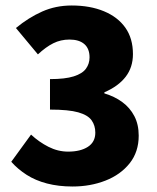

<svg xmlns="http://www.w3.org/2000/svg" viewBox="-20 -667 573 699"><path d="M244 12Q193 12 151 1Q109 -10 77 -30.5Q45 -51 21 -78L93 -177Q122 -150 156.5 -132.5Q191 -115 228 -115Q273 -115 300 -132.5Q327 -150 327 -184Q327 -210 313.5 -229Q300 -248 265 -258Q230 -268 162 -268V-379Q217 -379 248.5 -389Q280 -399 293 -417Q306 -435 306 -458Q306 -490 287 -506.5Q268 -523 233 -523Q201 -523 174 -509.5Q147 -496 118 -469L38 -565Q84 -603 133.5 -625Q183 -647 241 -647Q308 -647 358.5 -626Q409 -605 436.5 -566Q464 -527 464 -470Q464 -422 437.5 -387.5Q411 -353 360 -331V-327Q397 -316 425 -295.5Q453 -275 469 -244.5Q485 -214 485 -173Q485 -114 452 -72.5Q419 -31 364 -9.5Q309 12 244 12Z"/></svg>

Font: Mada ExtraBold
Style: Regular
Weight: 800
Designer: Khaled Hosny
Version: Version 1.5